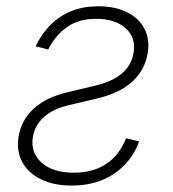

<svg xmlns="http://www.w3.org/2000/svg" viewBox="-20 -573 544 605"><path d="M92.3 -427.2Q111.8 -467.8 140.4 -495.8Q168.9 -523.9 206.1 -538.6Q243.2 -553.2 290 -553.2Q342.8 -553.2 380.4 -534.4Q418 -515.6 435.3 -482.2Q452.6 -448.7 445.3 -404.8Q436.5 -352.5 397.2 -316.2Q357.9 -279.8 287.6 -263.2L197.3 -241.7Q147 -230 118.4 -204.3Q89.8 -178.7 83.5 -141.1Q75.7 -91.8 111.3 -60.3Q147 -28.8 212.9 -28.8Q272.9 -28.8 314.7 -56.4Q356.4 -84 377 -137.2L418.5 -127.4Q401.9 -83 371.3 -52Q340.8 -21 299.1 -4.6Q257.3 11.7 205.6 11.7Q148.9 11.7 108.9 -8.1Q68.8 -27.8 50 -62.7Q31.2 -97.7 38.6 -143.1Q47.4 -195.3 86.2 -230.7Q125 -266.1 192.4 -282.2L280.3 -303.2Q335 -316.4 364.7 -342Q394.5 -367.7 400.9 -406.2Q409.2 -454.1 376 -483.9Q342.8 -513.7 283.2 -513.7Q227.5 -513.7 190.9 -487.5Q154.3 -461.4 131.8 -417Z"/></svg>

Font: Inter ExtraLight
Style: Italic
Weight: 250
Italic angle: -9.3988°
Designer: Rasmus Andersson
Foundry: rsms
Version: Version 4.001;git-66647c0bb